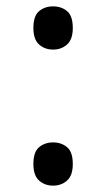

<svg xmlns="http://www.w3.org/2000/svg" viewBox="-20 -570 334 604"><path d="M147 -414Q121 -414 103 -430Q85 -446 85 -482Q85 -520 103 -535Q121 -550 147 -550Q173 -550 191 -535Q209 -520 209 -482Q209 -446 191 -430Q173 -414 147 -414ZM147 14Q121 14 103 -2Q85 -18 85 -54Q85 -92 103 -107Q121 -122 147 -122Q173 -122 191 -107Q209 -92 209 -54Q209 -18 191 -2Q173 14 147 14Z"/></svg>

Font: ukannada25
Style: Book
Weight: 400
Designer: Jelle Bosma - Monotype Design Team
Foundry: Monotype Imaging Inc.
Version: Version 2.003